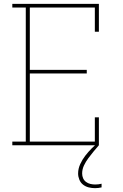

<svg xmlns="http://www.w3.org/2000/svg" viewBox="-20 -755 640 998"><path d="M44 0V-19H114V-716H44V-735H494V-590H473V-716H135V-392H431V-373H135V-19H473V-145H494V0ZM474 223Q457 223 441 219Q425 215 412 205Q399 195 392.5 179Q386 163 386 147Q386 122 397 98Q408 74 423.5 54Q439 34 457 16Q475 -2 494 -19V0Q480 16 466 33Q452 50 439 67.5Q426 85 416.5 105Q407 125 407 147Q407 160 412 171.5Q417 183 427 190.5Q437 198 449.5 201Q462 204 475 204Q483 204 491.5 203Q500 202 508 200V219Q500 221 491 222Q482 223 474 223Z"/></svg>

Font: Iosevka Etoile Thin
Style: Regular
Weight: 100
Designer: Belleve Invis
Foundry: Belleve Invis
Version: Version 22.1.2; ttfautohint (v1.8.4)